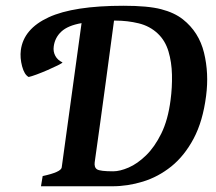

<svg xmlns="http://www.w3.org/2000/svg" viewBox="-20 -650 755 670"><path d="M52.7 -475.1Q62.5 -549.3 149.7 -589.6Q236.8 -629.9 411.1 -629.9Q496.1 -629.9 542.2 -617.9Q588.4 -606 618.2 -582.5Q674.3 -538.1 691.9 -466.1Q709.5 -394 699.2 -315.4Q688 -227.1 655.8 -166.5Q623.5 -106 577.9 -69.3Q532.2 -32.7 479 -16.4Q425.8 0 372.1 0H123L128.9 -35.6Q192.4 -49.3 195.3 -65.4L264.6 -569.3Q216.8 -561 194.1 -539.8Q171.4 -518.6 167.5 -487.8Q165 -470.2 172.9 -455.3Q180.7 -440.4 198.2 -432.1Q196.3 -429.2 181.6 -421.9Q167 -414.6 146.7 -405.8Q126.5 -397 107.9 -390.1Q89.4 -383.3 80.1 -381.3Q64.9 -389.2 57.1 -418.7Q49.3 -448.2 52.7 -475.1ZM383.3 -578.1H377.9Q360.8 -449.2 348.9 -362.1Q336.9 -274.9 329.6 -220.9Q322.3 -167 318.1 -138.4Q314 -109.9 312.5 -98.6Q311 -87.4 310.8 -85.9Q310.5 -84.5 310.5 -84.5Q308.1 -65.9 318.6 -59.1Q329.1 -52.2 375 -52.2Q398.4 -52.2 429 -65.4Q459.5 -78.6 489.5 -107.7Q519.5 -136.7 543 -184.3Q566.4 -231.9 575.2 -300.8Q581.1 -345.2 580.1 -389.2Q579.1 -433.1 567.9 -470.7Q556.6 -508.3 530.8 -532.7Q502.9 -559.1 463.9 -568.6Q424.8 -578.1 383.3 -578.1Z"/></svg>

Font: Gentium Plus
Style: Bold Italic
Weight: 700
Italic angle: -8°
Designer: Victor Gaultney, Annie Olsen, Iska Routamaa, Becca Hirsbrunner
Foundry: SIL International
Version: Version 6.101